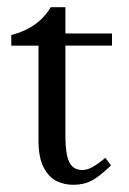

<svg xmlns="http://www.w3.org/2000/svg" viewBox="-20 -506 359 534"><path d="M87.1 -115.2V-379H11.4V-408.6Q86.8 -427.8 121 -486H161.9V-413H291.5V-379.1H161.9V-131Q161.9 -94.6 166.6 -73.2Q171.4 -51.9 181.7 -42.6Q192 -33.2 208.8 -33.2Q222.5 -33.2 236.8 -41.1Q251.1 -49 273 -67L288.8 -46Q256.2 -14.5 234.3 -3.2Q212.4 8 183.8 8Q158.9 8 137.4 -2.4Q115.9 -12.8 101.5 -40.1Q87.1 -67.4 87.1 -115.2Z"/></svg>

Font: Didactic
Style: Regular
Weight: 400
Designer: Tyler Finck
Foundry: Etcetera Type Co
Version: Version 3.007;FEAKit 1.0